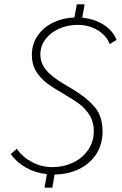

<svg xmlns="http://www.w3.org/2000/svg" viewBox="-20 -790 561 880"><path d="M514 -607 483 -588Q467 -628 427 -652Q387 -676 335 -676Q291 -676 252 -659Q213 -642 189 -611Q165 -580 165 -540Q165 -507 182.5 -481Q200 -455 230.5 -433Q261 -411 318 -378Q375 -344 412.5 -301.5Q450 -259 450 -187Q450 -128 421 -83.5Q392 -39 342 -15Q292 9 230 10L220 70H184L195 8Q143 3 99.5 -21.5Q56 -46 29 -84L57 -108Q83 -70 127 -47Q171 -24 220 -24Q271 -24 314.5 -44.5Q358 -65 384 -103Q410 -141 410 -189Q410 -231 390.5 -262Q371 -293 345 -312.5Q319 -332 281 -354Q227 -385 196.5 -407.5Q166 -430 146 -462Q126 -494 126 -538Q126 -588 152.5 -626.5Q179 -665 223.5 -686.5Q268 -708 321 -710L332 -770H368L357 -709Q414 -703 456 -676Q498 -649 514 -607Z"/></svg>

Font: Sarabun Thin
Style: Italic
Weight: 250
Italic angle: -10°
Designer: Suppakit Chalermlarp | Katatrad Co.,Ltd.
Foundry: Cadson Demak Co.,Ltd.
Version: Version 1.000; ttfautohint (v1.6)